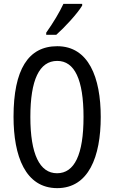

<svg xmlns="http://www.w3.org/2000/svg" viewBox="-20 -1029 590 993"><path d="M405 -1000V-1009H308C287 -964 257 -914 219 -860V-849H271C312 -885 380 -958 405 -1000ZM501 -424C501 -629 438 -790 276 -790C126 -790 50 -669 50 -425C50 -222 111 -56 276 -56C438 -56 501 -218 501 -424ZM137 -424C137 -615 183 -714 276 -714C366 -714 412 -617 412 -424C412 -229 365 -133 275 -133C185 -133 137 -232 137 -424Z"/></svg>

Font: Noto Sans Malayalam UI ExtraCondensed
Style: Regular
Weight: 400
Width: 2
Designer: Jelle Bosma - Monotype Design Team
Foundry: Monotype Imaging Inc.
Version: Version 2.104